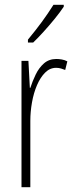

<svg xmlns="http://www.w3.org/2000/svg" viewBox="-20 -784 311 804"><path d="M216 -537Q226 -537 238.5 -535Q251 -533 262 -527L253 -491Q246 -494 236 -497Q226 -500 215 -500Q189 -500 169 -480Q149 -460 135 -427.5Q121 -395 114 -355.5Q107 -316 107 -278V0H70V-529H99L105 -416H107Q116 -444 129.5 -472Q143 -500 164 -518.5Q185 -537 216 -537ZM247 -756Q231 -732 208.5 -704.5Q186 -677 162 -650.5Q138 -624 119 -606H97V-618Q130 -658 155 -692Q180 -726 204 -764H247Z"/></svg>

Font: Noto Sans Lao ExtraCondensed ExtraLight
Style: Regular
Weight: 200
Width: 2
Designer: Monotype Design Team
Foundry: Monotype Imaging Inc.
Version: Version 2.003; ttfautohint (v1.8.4.7-5d5b)